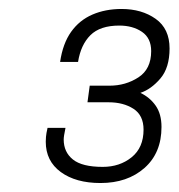

<svg xmlns="http://www.w3.org/2000/svg" viewBox="-20 -821 398 428"><path d="M204 -413Q149 -413 115.5 -437.5Q82 -462 82 -505Q82 -509 82.5 -516Q83 -523 86 -536H126Q124 -526 123 -520Q122 -514 122 -510Q122 -482 142.5 -465.5Q163 -449 209 -449Q247 -449 273.5 -470.5Q300 -492 300 -532Q300 -564 277.5 -578.5Q255 -593 222 -593H175L180 -630H224Q260 -630 288.5 -648.5Q317 -667 317 -707Q317 -736 296.5 -750Q276 -764 246 -764Q203 -764 181.5 -742.5Q160 -721 154 -683H114Q120 -724 138.5 -750Q157 -776 186 -788.5Q215 -801 251 -801Q296 -801 327 -779Q358 -757 358 -713Q358 -670 337.5 -646Q317 -622 293 -614Q314 -604 327 -585.5Q340 -567 340 -538Q340 -480 302 -446.5Q264 -413 204 -413Z"/></svg>

Font: Chivo Medium Thin
Style: Italic
Weight: 250
Italic angle: -8.05°
Version: Version 2.002